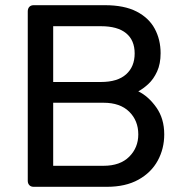

<svg xmlns="http://www.w3.org/2000/svg" viewBox="-20 -720 708 740"><path d="M110 0Q99 0 93 -6.5Q87 -13 87 -23V-676Q87 -687 93 -693.5Q99 -700 110 -700H384Q459 -700 506.5 -675.5Q554 -651 576.5 -609Q599 -567 599 -515Q599 -474 585.5 -444.5Q572 -415 552 -396.5Q532 -378 513 -368Q552 -349 582.5 -306Q613 -263 613 -202Q613 -147 588 -101Q563 -55 513.5 -27.5Q464 0 392 0ZM185 -81H379Q443 -81 478 -116Q513 -151 513 -202Q513 -255 478 -289.5Q443 -324 379 -324H185ZM185 -404H369Q433 -404 466 -433.5Q499 -463 499 -514Q499 -565 466 -592Q433 -619 369 -619H185Z"/></svg>

Font: RubikRegular
Style: Regular
Weight: 400
Designer: Hubert and Fischer
Foundry: Hubert and Fischer
Version: Version 2.300;gftools[0.9.30]